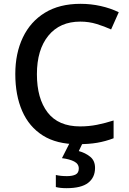

<svg xmlns="http://www.w3.org/2000/svg" viewBox="-20 -744 673 1004"><path d="M400 -631Q293 -631 233 -557.5Q173 -484 173 -356Q173 -229 229 -156Q285 -83 399 -83Q445 -83 487.5 -91.5Q530 -100 574 -114V-21Q532 -5 488.5 2.5Q445 10 386 10Q276 10 204 -35.5Q132 -81 96 -163.5Q60 -246 60 -357Q60 -465 99.5 -548Q139 -631 215 -677.5Q291 -724 401 -724Q455 -724 506.5 -712.5Q558 -701 601 -680L561 -590Q526 -606 485.5 -618.5Q445 -631 400 -631ZM477 134Q477 184 441 212Q405 240 328 240Q294 240 272 234V171Q297 177 330 177Q359 177 375.5 168.5Q392 160 392 137Q392 113 368 100.5Q344 88 304 83L346 0H414L392 46Q426 55 451.5 75.5Q477 96 477 134Z"/></svg>

Font: Noto Sans Gurmukhi Medium
Style: Regular
Weight: 500
Designer: Jelle Bosma - Monotype Design Team
Foundry: Monotype Imaging Inc.
Version: Version 2.004; ttfautohint (v1.8.4.7-5d5b)